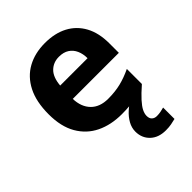

<svg xmlns="http://www.w3.org/2000/svg" viewBox="-223 -677 1037 1037"><g transform="rotate(-45 295.5 -158.0)"><path d="M413 111Q413 131 424 141Q435 151 452 151Q468 151 483 148Q498 145 508 142V229Q492 233 474 236.5Q456 240 432 240Q376 240 343 208.5Q310 177 310 128Q310 99 325 72Q340 45 365 22.5Q390 0 420 -17L517 -29Q477 6 454.5 31Q432 56 422.5 75Q413 94 413 111ZM303 -556Q379 -556 433.5 -527Q488 -498 518 -443Q548 -388 548 -308V-236H196Q198 -173 233.5 -137Q269 -101 332 -101Q385 -101 428 -111.5Q471 -122 517 -144V-29Q477 -9 432.5 0.5Q388 10 325 10Q243 10 180 -20.5Q117 -51 81 -113Q45 -175 45 -269Q45 -365 77.5 -428.5Q110 -492 168 -524Q226 -556 303 -556ZM304 -450Q261 -450 232.5 -422Q204 -394 199 -335H408Q408 -368 396.5 -394Q385 -420 362 -435Q339 -450 304 -450Z"/></g></svg>

Font: Noto Sans Kannada
Style: Regular
Weight: 400
Designer: Jelle Bosma - Monotype Design Team
Foundry: Monotype Imaging Inc.
Version: Version 2.003